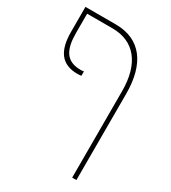

<svg xmlns="http://www.w3.org/2000/svg" viewBox="-199 -684 910 1024"><g transform="rotate(30 256.0 -172.0)"><path d="M161 -253C171 -253 178 -254 184 -255V-282C178 -281 173 -280 164 -280C74 -280 45 -338 45 -439V-557H201C337 -557 413 -461 413 -293V240H439V-292C439 -474 361 -584 206 -584H19V-431C19 -313 62 -253 161 -253Z"/></g></svg>

Font: Noto Sans Hebrew SemiCondensed Thin
Style: Regular
Weight: 100
Width: 4
Designer: Monotype Design Team
Foundry: Monotype Imaging Inc.
Version: Version 2.004